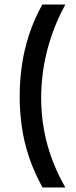

<svg xmlns="http://www.w3.org/2000/svg" viewBox="-20 -708 337 849"><path d="M269 -688Q240 -635 219.5 -581.5Q199 -528 186.5 -476.5Q174 -425 168 -374.5Q162 -324 162 -276Q162 -200 175 -131Q188 -62 212 1Q236 64 269 121H168Q131 54 108.5 -13Q86 -80 76.5 -147.5Q67 -215 67 -282Q67 -349 76.5 -417Q86 -485 108 -553Q130 -621 167 -688Z"/></svg>

Font: Bricolage Grotesque
Style: Regular
Weight: 400
Designer: Mathieu Triay
Foundry: Atelier Triay
Version: Version 1.001;gftools[0.9.33.dev8+g029e19f]